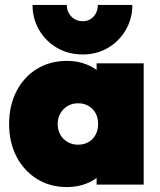

<svg xmlns="http://www.w3.org/2000/svg" viewBox="-20 -749 650 779"><path d="M252 10Q183 10 130 -23Q77 -56 47 -113.5Q17 -171 17 -246Q17 -321 47 -379Q77 -437 130 -469.5Q183 -502 252 -502Q295 -502 331.5 -487.5Q368 -473 392.5 -447Q417 -421 424 -387V-105Q417 -71 392.5 -45Q368 -19 331.5 -4.5Q295 10 252 10ZM296 -162Q333 -162 355.5 -185.5Q378 -209 378 -246Q378 -271 368 -289.5Q358 -308 339.5 -319Q321 -330 297 -330Q273 -330 254.5 -319Q236 -308 225 -289Q214 -270 214 -246Q214 -222 224.5 -203Q235 -184 254 -173Q273 -162 296 -162ZM372 0V-132L399 -252L372 -371V-492H563V0ZM517 -729Q517 -673 490 -627Q463 -581 417.5 -554.5Q372 -528 316 -528Q258 -528 212 -554.5Q166 -581 139 -627Q112 -673 112 -729H251Q251 -701 269.5 -682Q288 -663 316 -663Q334 -663 347.5 -671.5Q361 -680 369 -695Q377 -710 377 -729Z"/></svg>

Font: Outfit Thin Black
Style: Regular
Weight: 900
Version: Version 1.100;gftools[0.9.27]